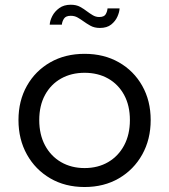

<svg xmlns="http://www.w3.org/2000/svg" viewBox="-20 -760 696 790"><path d="M328 9.5Q248 9.5 186.8 -26.2Q125.5 -62 90.8 -124.2Q56 -186.5 56 -266Q56 -345.5 90.8 -407Q125.5 -468.5 186.8 -503.5Q248 -538.5 328 -538.5Q408 -538.5 469.2 -503.5Q530.5 -468.5 565.2 -407Q600 -345.5 600 -266Q600 -186.5 565.2 -124.2Q530.5 -62 469.2 -26.2Q408 9.5 328 9.5ZM328 -68.5Q383 -68.5 425 -93Q467 -117.5 490.8 -162Q514.5 -206.5 514.5 -266Q514.5 -325.5 490.8 -369.2Q467 -413 425 -436.8Q383 -460.5 328 -460.5Q273.5 -460.5 231.2 -436.8Q189 -413 165.2 -369.2Q141.5 -325.5 141.5 -266Q141.5 -206.5 165.2 -162Q189 -117.5 231.2 -93Q273.5 -68.5 328 -68.5ZM472 -725.5Q471.5 -710.5 463.2 -691.8Q455 -673 437.5 -659Q420 -645 391 -645Q368.5 -645 352 -654.2Q335.5 -663.5 322.5 -673Q311.5 -681 299.2 -688Q287 -695 271 -695Q250.5 -695 243 -683Q235.5 -671 234.5 -658.5H184.5Q185.5 -675 195.2 -694Q205 -713 224 -726.8Q243 -740.5 271 -740.5Q294 -740.5 309.8 -731.8Q325.5 -723 337 -714Q349 -705 361.5 -697.5Q374 -690 388 -690Q408.5 -690 415 -701.5Q421.5 -713 422.5 -725.5Z"/></svg>

Font: Epilogue
Style: Regular
Weight: 400
Designer: Tyler Finck
Foundry: Etcetera Type Co
Version: Version 2.112